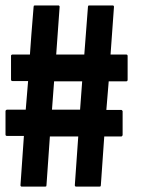

<svg xmlns="http://www.w3.org/2000/svg" viewBox="-41 -694 581 714"><path d="M433.6 -485.4Q433.6 -456.1 433.6 -397.5Q433.6 -394.5 432.6 -393.6Q431.6 -391.6 428.7 -391.6Q407.2 -391.6 363.3 -391.6Q360.4 -356.4 354.5 -285.2Q373 -285.2 410.2 -285.2Q412.1 -285.2 413.1 -283.2Q415 -282.2 415 -280.3Q415 -251 415 -192.4Q415 -189.5 413.1 -188.5Q412.1 -186.5 410.2 -186.5Q388.7 -186.5 346.7 -186.5Q342.8 -126 334 -4.9Q334 -2.9 333 -1Q331.1 0 329.1 0Q299.8 0 242.2 0Q240.2 0 239.3 -1Q238.3 -1 238.3 -2Q237.3 -2.9 237.3 -3.9Q237.3 -4.9 237.3 -5.9Q241.2 -66.4 250 -186.5Q214.8 -186.5 144.5 -186.5Q140.6 -126 131.8 -4.9Q131.8 -2.9 130.9 -1Q128.9 0 127 0Q97.7 0 40 0Q38.1 0 37.1 -1Q37.1 -1 36.1 -2Q35.2 -2.9 35.2 -3.9Q35.2 -4.9 35.2 -5.9Q39.1 -66.4 47.9 -188.5Q27.3 -188.5 -14.6 -188.5Q-17.6 -188.5 -18.6 -189.5Q-20.5 -190.4 -20.5 -193.4Q-20.5 -222.7 -20.5 -281.2Q-20.5 -283.2 -18.6 -284.2Q-17.6 -286.1 -14.6 -286.1Q7.8 -286.1 54.7 -286.1Q57.6 -321.3 63.5 -392.6Q43.9 -392.6 4.9 -392.6Q2.9 -392.6 1 -394.5Q0 -395.5 0 -398.4Q0 -427.7 0 -486.3Q0 -488.3 1 -489.3Q2.9 -491.2 4.9 -491.2Q26.4 -491.2 70.3 -491.2Q74.2 -550.8 84 -668.9Q84 -670.9 85 -672.9Q86.9 -673.8 88.9 -673.8Q118.2 -673.8 175.8 -673.8Q176.8 -673.8 177.7 -673.8Q178.7 -672.9 179.7 -671.9Q180.7 -670.9 180.7 -669.9Q180.7 -668.9 180.7 -668Q176.8 -609.4 168 -491.2Q203.1 -491.2 272.5 -491.2Q277.3 -550.8 286.1 -668.9Q286.1 -670.9 287.1 -672.9Q289.1 -673.8 291 -673.8Q320.3 -673.8 377.9 -673.8Q378.9 -673.8 379.9 -673.8Q380.9 -672.9 381.8 -671.9Q382.8 -670.9 382.8 -669.9Q382.8 -668.9 382.8 -668Q378.9 -609.4 370.1 -491.2Q389.6 -491.2 428.7 -491.2Q431.6 -491.2 432.6 -489.3Q433.6 -488.3 433.6 -485.4ZM264.6 -391.6Q229.5 -391.6 160.2 -391.6Q157.2 -356.4 152.3 -286.1Q186.5 -286.1 256.8 -286.1Q259.8 -321.3 264.6 -391.6Z"/></svg>

Font: Typeface
Style: Regular
Weight: 400
Version: Version 1.0